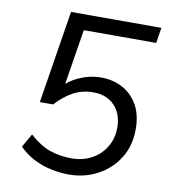

<svg xmlns="http://www.w3.org/2000/svg" viewBox="-81 -775 761 854"><g transform="rotate(10 300.0 -348.0)"><path d="M287 9Q248 9 207 0.5Q166 -8 128.5 -27Q91 -46 60 -77L95 -138Q144 -94 189.5 -79Q235 -64 287 -64Q337 -64 377 -86Q417 -108 440 -146.5Q463 -185 463 -234Q463 -295 427.5 -332.5Q392 -370 331 -370Q281 -370 240 -347.5Q199 -325 164 -286H104L171 -705H579L568 -635H241L196 -354H172Q204 -396 253.5 -418.5Q303 -441 354 -441Q407 -441 450 -418.5Q493 -396 519 -351.5Q545 -307 545 -241Q545 -166 510 -110Q475 -54 416 -22.5Q357 9 287 9Z"/></g></svg>

Font: Nunito Sans 12pt
Style: Italic
Weight: 400
Italic angle: -9°
Designer: Vernon Adams
Foundry: Vernon Adams
Version: Version 3.101;gftools[0.9.27]